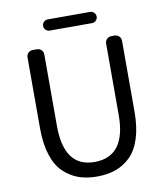

<svg xmlns="http://www.w3.org/2000/svg" viewBox="-96 -964 912 1055"><g transform="rotate(-10 360.5 -436.5)"><path d="M360.4 12.7Q301.8 12.7 255.9 -3.9Q210 -20.5 173.3 -56.2Q136.7 -91.8 116.7 -154.3Q96.7 -216.8 96.7 -302.7V-698.2Q96.7 -712.9 106.9 -723.1Q117.2 -733.4 131.8 -733.4H155.3Q169.9 -733.4 180.2 -723.1Q190.4 -712.9 190.4 -698.2V-299.8Q190.4 -68.4 360.4 -68.4Q535.2 -68.4 535.2 -299.8V-698.2Q535.2 -712.9 545.4 -723.1Q555.7 -733.4 569.3 -733.4H588.9Q603.5 -733.4 613.8 -723.1Q624 -712.9 624 -698.2V-302.7Q624 -216.8 604 -154.3Q584 -91.8 547.9 -56.2Q511.7 -20.5 465.3 -3.9Q418.9 12.7 360.4 12.7ZM242.2 -822.3Q229.5 -822.3 220.2 -831.5Q210.9 -840.8 210.9 -853.5Q210.9 -866.2 220.2 -875.5Q229.5 -884.8 242.2 -884.8H478.5Q491.2 -884.8 500.5 -875.5Q509.8 -866.2 509.8 -853.5Q509.8 -840.8 500.5 -831.5Q491.2 -822.3 478.5 -822.3Z"/></g></svg>

Font: Gen Jyuu GothicL Regular
Style: Regular
Weight: 400
Designer: [Source Han Sans]
Ryoko NISHIZUKA  (kana & ideographs); Paul D. Hunt (Latin, Greek & Cyrillic); Wenlong ZHANG  (bopomofo
Version: Version 1.002.20150607